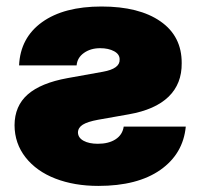

<svg xmlns="http://www.w3.org/2000/svg" viewBox="-20 -573 628 602"><path d="M39.8 -367.9Q43.7 -454.5 112 -503.6Q180.4 -552.6 298.3 -552.6Q416.2 -552.6 483.1 -506Q550.1 -459.5 549.7 -375Q550.4 -310.4 508.5 -269.7Q466.6 -229 383.5 -214.5L286.9 -197.4Q254.6 -191.4 239.7 -182.2Q224.8 -172.9 224.4 -157.7Q224.8 -141 242 -131.6Q259.2 -122.2 286.9 -122.2Q320.7 -122.2 342.3 -136.2Q364 -150.2 367.9 -176.1H562.5Q554.3 -90.6 482.8 -40.3Q411.2 9.9 288.4 9.9Q213.1 9.9 153.8 -13Q94.5 -35.9 60.2 -79.5Q25.9 -123.2 25.6 -180.4Q25.9 -240.8 66.9 -276.8Q108 -312.9 191.8 -328.1L302.6 -348Q356.5 -357.6 355.1 -386.4Q355.5 -402.7 337.9 -412.3Q320.3 -421.9 294 -421.9Q264.2 -421.9 243.3 -407.1Q222.3 -392.4 220.2 -367.9Z"/></svg>

Font: Karasuma Gothic
Style: Black
Weight: 900
Designer: Rasmus Andersson / Ryoko Nishizuka
Foundry: Genbu
Version: Version 1.00